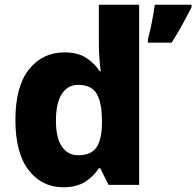

<svg xmlns="http://www.w3.org/2000/svg" viewBox="-20 -780 828 810"><path d="M246 10Q157 10 101 -62Q45 -134 45 -274Q45 -415 102 -487Q159 -559 252 -559Q308 -559 343.5 -536Q379 -513 401 -479H405Q402 -498 399.5 -532.5Q397 -567 397 -598V-760H567V0H438L403 -70H397Q376 -37 340 -13.5Q304 10 246 10ZM310 -125Q364 -125 386.5 -157.5Q409 -190 410 -257V-272Q410 -345 388.5 -383.5Q367 -422 309 -422Q266 -422 241 -384Q216 -346 216 -271Q216 -197 241.5 -161Q267 -125 310 -125ZM788 -749Q770 -715 750.5 -678.5Q731 -642 704 -600H604V-614Q612 -643 620.5 -685.5Q629 -728 633 -760H788Z"/></svg>

Font: Noto Sans Meetei Mayek ExtraBold
Style: Regular
Weight: 800
Designer: Monotype Design Team and Neelakash Kshetrimayum
Foundry: Monotype Imaging Inc.
Version: Version 2.002; ttfautohint (v1.8.4.7-5d5b)